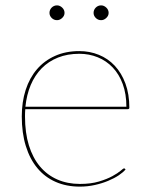

<svg xmlns="http://www.w3.org/2000/svg" viewBox="-20 -688 556 714"><path d="M450 -291Q450 -338.5 436.5 -375.2Q423 -412 399.2 -437Q375.5 -462 343.5 -475Q311.5 -488 275 -488Q231 -488 195.8 -474Q160.5 -460 135 -434Q109.5 -408 94.2 -371.8Q79 -335.5 74.5 -291ZM447 -58Q438.5 -47.5 421.8 -36.2Q405 -25 382.2 -15.5Q359.5 -6 332.5 0Q305.5 6 277 6Q226.5 6 186.5 -11.8Q146.5 -29.5 118.8 -63Q91 -96.5 76 -145Q61 -193.5 61 -255Q61 -309 75.5 -353.8Q90 -398.5 117.5 -430.5Q145 -462.5 184.8 -480.2Q224.5 -498 275 -498Q313.5 -498 347.5 -484.2Q381.5 -470.5 406.8 -443.5Q432 -416.5 446.5 -377.2Q461 -338 461 -287Q461 -284.5 459.2 -283.2Q457.5 -282 455 -282H74Q73.5 -275 73.2 -268.5Q73 -262 73 -255Q73 -194 87.5 -147.2Q102 -100.5 128.8 -68.8Q155.5 -37 193.2 -20.5Q231 -4 277 -4Q318 -4 348 -13Q378 -22 398 -33Q418 -44 428.5 -53Q439 -62 441 -62Q443 -62 445 -60ZM220 -640Q220 -629.5 211.2 -621.2Q202.5 -613 192 -613Q180.5 -613 172.2 -621.2Q164 -629.5 164 -640Q164 -651.5 172.2 -659.8Q180.5 -668 192 -668Q202.5 -668 211.2 -659.8Q220 -651.5 220 -640ZM384 -640Q384 -629.5 375.2 -621.2Q366.5 -613 356 -613Q344.5 -613 336.2 -621.2Q328 -629.5 328 -640Q328 -651.5 336.2 -659.8Q344.5 -668 356 -668Q366.5 -668 375.2 -659.8Q384 -651.5 384 -640Z"/></svg>

Font: Lato 2
Style: Regular
Weight: 100
Designer: Lukasz Dziedzic with Adam Twardoch and Botio Nikoltchev
Foundry: tyPoland Lukasz Dziedzic
Version: Version 2.015; 2015-08-06; http://www.latofonts.com/